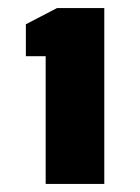

<svg xmlns="http://www.w3.org/2000/svg" viewBox="-20 -641 346 475"><path d="M238 -186H93V-502H44V-581L121 -621H238Z"/></svg>

Font: Passion One
Style: Bold
Weight: 700
Designer: Alejandro Lo Celso
Foundry: Fontstage
Version: Version 1.002